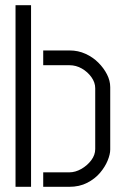

<svg xmlns="http://www.w3.org/2000/svg" viewBox="-20 -722 476 742"><path d="M147 0V-56H248Q271 -56 294 -69Q317 -82 332.5 -102.5Q348 -123 348 -146V-381Q348 -403 333.5 -423.5Q319 -444 296.5 -457Q274 -470 248 -470H147V-527H249Q282 -527 310.5 -514Q339 -501 360 -480Q381 -459 393.5 -434.5Q406 -410 406 -385V-144Q406 -126 396 -101.5Q386 -77 366.5 -54Q347 -31 317 -15.5Q287 0 247 0ZM40 0V-702H100V0Z"/></svg>

Font: Stick No Bills ExtraLight Light
Style: Regular
Weight: 300
Version: Version 2.000